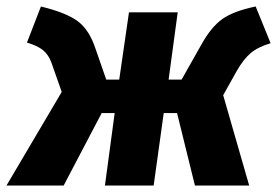

<svg xmlns="http://www.w3.org/2000/svg" viewBox="-47 -571 853 591"><path d="M786 -438Q746 -426 724 -407Q702 -388 682 -353L640 -278L720 0H553L498 -223H457L426 0H276L306 -223H266L149 0H-27L143 -288L111 -379Q102 -403 85.5 -416.5Q69 -430 36 -440L79 -551Q157 -532 192.5 -505.5Q228 -479 247 -421L280 -326H320L350 -533H500L472 -326H512L573 -434Q603 -488 637.5 -512.5Q672 -537 740 -551Z"/></svg>

Font: Trujillo ExtraBold
Style: Italic
Weight: 800
Italic angle: -8°
Designer: Fira Sans original fonts by bBox Type GmbH, Carrois Corporate GbR, & Edenspiekermann AG / Changes by Cristiano Sobral
Foundry: Fira Sans original fonts by bBox Type GmbH, Carrois Corporate GbR, & Edenspiekermann AG / Changes by Cristiano Sobral
Version: Version 4.301;July 28, 2020;FontCreator 13.0.0.2655 64-bit